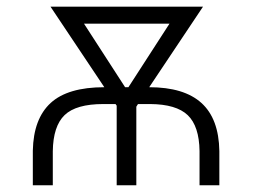

<svg xmlns="http://www.w3.org/2000/svg" viewBox="-20 -548 747 568"><path d="M77.1 0V-102.5Q79.1 -196.8 129.9 -243.4Q180.7 -290 288.6 -290L129.4 -528.3H580.6L421.4 -290Q524.4 -290 575.9 -243.4Q627.4 -196.8 628.9 -101.1V0H570.3V-101.1Q569.3 -174.8 535.4 -207.3Q501.5 -239.7 424.3 -240.2H388.2L383.3 -232.4V0H325.2V-235.4L321.8 -240.2H285.6Q205.1 -240.2 171.1 -207.5Q137.2 -174.8 136.2 -100.6V0ZM350.1 -290H359.9L481.4 -478H228.5Z"/></svg>

Font: Roboto-Light
Style: Regular
Weight: 300
Designer: Google
Version: Version 2.137; 2017